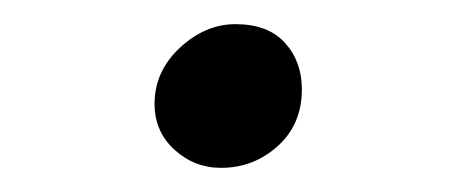

<svg xmlns="http://www.w3.org/2000/svg" viewBox="-20 -130 386 159"><path d="M230 -56Q230 -27 210 -9Q190 9 163 9Q141 9 124.5 -6Q108 -21 108 -44Q108 -71 129 -90.5Q150 -110 175 -110Q202 -110 216 -94.5Q230 -79 230 -56Z"/></svg>

Font: Grenzecho Serif
Style: Serif-Regular
Weight: 400
Designer: Dan Reynolds
Foundry: Dan Reynolds
Version: Version 1.001; ttfautohint (v1.1) -l 5 -r 5 -G 72 -x 0 -D la